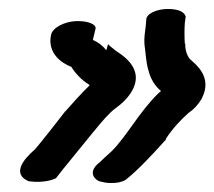

<svg xmlns="http://www.w3.org/2000/svg" viewBox="-20 -454 478 428"><path d="M94 -377C82 -324 139 -305 139 -305C148 -290 163 -275 176 -267C177 -267 178 -265 180 -264C161 -246 143 -225 125 -205H124V-204C107 -182 74 -140 58 -121C55 -118 -5 -71 44 -50C80 -45 102 -55 105 -57L119 -75C138 -98 171 -139 189 -161L190 -162C206 -182 224 -203 238 -213C253 -224 263 -234 271 -246C308 -302 247 -334 238 -341C231 -347 222 -353 221 -356L217 -342C209 -352 199 -360 187 -365L193 -390C195 -400 176 -407 154 -407C122 -407 97 -391 94 -377ZM202 -92C181 -76 183 -59 201 -50C209 -48 217 -46 227 -46C239 -46 249 -47 260 -53C289 -76 323 -113 349 -142L350 -143V-145C366 -169 383 -187 400 -202C412 -210 422 -221 429 -233L430 -234V-235C455 -283 414 -312 406 -320C399 -325 392 -341 393 -357L392 -356V-357C391 -371 391 -389 392 -403L394 -417C391 -427 379 -434 354 -434C331 -434 305 -424 306 -409L305 -397C303 -382 301 -369 302 -355C305 -336 305 -316 311 -297C316 -276 327 -261 339 -251L333 -246C290 -204 263 -151 229 -117C220 -109 207 -97 202 -92Z"/></svg>

Font: Stray Cat
Style: BlkObl
Weight: 900
Version: Version 1.0